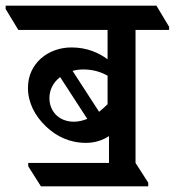

<svg xmlns="http://www.w3.org/2000/svg" viewBox="-71 -644 619 680"><path d="M74 16H454V3L409 -67V-538H528V-549L483 -624H-51V-612L-6 -538H310V-434C279 -457 237 -476 182 -476C100 -476 28 -420 28 -333C28 -280 53 -233 92 -196C129 -161 175 -138 234 -138C266 -138 294 -148 315 -162V-67H29V-55ZM223 -398C258 -398 284 -390 310 -376V-275C300 -265 290 -256 280 -248L186 -393C197 -396 210 -398 223 -398ZM104 -297C104 -326 118 -353 142 -371L238 -223C223 -217 207 -213 191 -213C136 -213 104 -251 104 -297Z"/></svg>

Font: Noto Serif Devanagari SemiCondensed SemiBold
Style: Regular
Weight: 600
Width: 4
Designer: Universal Thirst, Indian Type Foundry and the Monotype Design Team
Foundry: Monotype Imaging Inc.
Version: Version 2.004